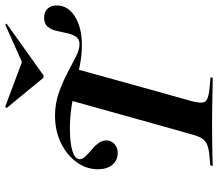

<svg xmlns="http://www.w3.org/2000/svg" viewBox="-68 -738 806 709"><g transform="rotate(-90 334.5 -383.0)"><path d="M228.2 -201.6 323.4 -542.7 435.5 -507.3 350.8 -201.6ZM231.5 -2.4Q198.4 -2.4 169.4 -2Q140.3 -1.6 116.9 -1.2Q93.5 -0.8 76.6 0L79 -8.9L114.5 -12.1Q140.3 -14.5 155.2 -20.6Q170.2 -26.6 178.6 -40.3Q187.1 -54 193.5 -78.2L228.2 -201.6H350.8L316.1 -78.2Q306.5 -41.9 313.7 -29Q321 -16.1 359.7 -12.1L404 -8.1L402.4 0Q388.7 0 370.6 -0.4Q352.4 -0.8 330.6 -1.2Q308.9 -1.6 284.3 -2Q259.7 -2.4 232.3 -2.4H233.9ZM124.2 -350.8Q97.6 -350.8 81 -370.6Q64.5 -390.3 64.5 -423.4Q64.5 -466.9 91.1 -503.2Q117.7 -539.5 162.5 -560.9Q207.3 -582.3 262.1 -582.3Q306.5 -582.3 346 -568.5Q385.5 -554.8 419 -537.1Q452.4 -519.4 479.4 -505.6Q506.5 -491.9 525.8 -491.9Q545.2 -491.9 554 -505.2Q562.9 -518.5 566.9 -537.9Q571 -557.3 575.4 -576.6Q579.8 -596 590.7 -609.3Q601.6 -622.6 624.2 -622.6Q645.2 -622.6 657.3 -610.1Q669.4 -597.6 669.4 -575.8Q669.4 -534.7 628.6 -508.9Q587.9 -483.1 521.8 -483.1Q487.9 -483.1 452 -489.9Q416.1 -496.8 377.4 -505.6Q338.7 -514.5 298 -521Q257.3 -527.4 212.9 -527.4Q160.5 -527.4 131 -517.7Q101.6 -508.1 101.6 -491.1Q101.6 -480.6 112.1 -469.8Q122.6 -458.9 136.3 -447.6Q150 -436.3 160.5 -422.6Q171 -408.9 171 -392.7Q171 -375 157.7 -362.9Q144.4 -350.8 124.2 -350.8ZM598.4 -766.1 602.4 -761.3 411.3 -625H402.4L290.3 -761.3L296 -766.1L476.6 -698.4L414.5 -683.9Z"/></g></svg>

Font: Playfair 144pt
Style: Bold Italic
Weight: 700
Italic angle: -15.6°
Designer: Claus Eggers Sørensen
Foundry: Claus Eggers Sørensen
Version: Version 2.203